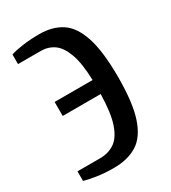

<svg xmlns="http://www.w3.org/2000/svg" viewBox="-177 -801 803 902"><g transform="rotate(-30 224.0 -350.0)"><path d="M172 10Q122 10 80 3.5Q38 -3 15 -10V-62H138Q183 -62 216.5 -84.5Q250 -107 269.5 -163.5Q289 -220 291 -322H85V-398H291Q288 -492 268.5 -544Q249 -596 218.5 -617Q188 -638 148 -638H25V-690Q48 -698 90 -704Q132 -710 182 -710Q252 -710 301 -678.5Q350 -647 376 -568.5Q402 -490 402 -350Q402 -210 375.5 -131.5Q349 -53 298 -21.5Q247 10 172 10Z"/></g></svg>

Font: Cuprum SemiBold
Style: Regular
Weight: 600
Designer: Jovanny Lemonad
Foundry: Jovanny Lemonad
Version: Version 3.000